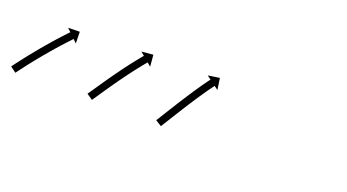

<svg xmlns="http://www.w3.org/2000/svg" viewBox="-47 -333 918 508"><g transform="rotate(20 411.5 -79.5)"><path d="M-17 -7.4C-17.4 -6.9 -17.8 -6.3 -18.1 -5.8L-2 6.1C-1.7 5.5 -1.3 5 -0.9 4.5C0.2 3 1.4 1.4 2.5 -0.1L2.5 -0.1L2.5 -0.1C4.2 -2.4 6 -4.8 7.8 -7.1L7.8 -7.1L7.8 -7.1C10.1 -10.2 12.4 -13.2 14.7 -16.2L14.7 -16.2L14.7 -16.2C17.4 -19.8 20.2 -23.3 23 -26.9L22.9 -26.9L22.9 -26.8C26 -30.8 29.2 -34.7 32.3 -38.7L32.3 -38.7L32.3 -38.7C35.6 -42.8 39 -47 42.4 -51.2L42.4 -51.2L42.4 -51.2C45.9 -55.5 49.4 -59.7 53 -64L53 -64L53 -64C56.5 -68.2 60.1 -72.5 63.7 -76.7L63.7 -76.7L63.7 -76.7C67.2 -80.8 70.7 -84.8 74.2 -88.9L74.2 -88.9L74.2 -88.9C77.5 -92.6 80.9 -96.4 84.2 -100.2L84.2 -100.2L84.2 -100.1C87.2 -103.5 90.2 -106.9 93.3 -110.2L93.3 -110.2L93.3 -110.2C95.8 -113 98.4 -115.8 101 -118.6L101 -118.6L101 -118.6C103 -120.7 105 -122.9 107 -125L107 -125L107 -125C108.3 -126.4 109.6 -127.7 110.9 -129.1L110.9 -129.1L110.9 -129.1C111.4 -129.6 111.9 -130.1 112.3 -130.6L121.8 -121.4L121.1 -154.2L88.4 -153.5L97.9 -144.4C97.4 -143.9 96.9 -143.4 96.5 -142.9L96.5 -142.9L96.5 -142.9C95.1 -141.5 93.8 -140.1 92.5 -138.7L92.5 -138.7L92.5 -138.7C90.4 -136.6 88.4 -134.4 86.4 -132.2L86.4 -132.2L86.4 -132.2C83.7 -129.4 81.1 -126.5 78.5 -123.7L78.5 -123.7L78.5 -123.7C75.4 -120.3 72.4 -116.9 69.3 -113.5L69.3 -113.5L69.3 -113.5C65.9 -109.7 62.5 -105.9 59.2 -102.1L59.2 -102L59.2 -102C55.6 -97.9 52 -93.8 48.5 -89.7L48.5 -89.7L48.5 -89.7C44.9 -85.4 41.2 -81.1 37.6 -76.8L37.6 -76.8L37.6 -76.8C34 -72.5 30.5 -68.2 26.9 -63.9L26.9 -63.8L26.9 -63.8C23.5 -59.6 20.1 -55.4 16.7 -51.2L16.7 -51.2L16.6 -51.1C13.5 -47.2 10.3 -43.2 7.2 -39.2L7.2 -39.2L7.2 -39.2C4.4 -35.6 1.6 -32 -1.2 -28.4L-1.2 -28.4L-1.2 -28.4C-3.5 -25.3 -5.9 -22.3 -8.2 -19.2L-8.2 -19.2L-8.2 -19.2C-10 -16.8 -11.8 -14.4 -13.6 -12L-13.6 -12L-13.6 -12C-14.7 -10.5 -15.8 -8.9 -17 -7.4ZM197.4 -8.7C197.1 -8.1 196.7 -7.6 196.3 -7.1L212.8 4.3C213.2 3.8 213.5 3.2 213.9 2.7L213.9 2.7L213.9 2.7C215 1.2 216 -0.4 217.1 -1.9L217.1 -1.9L217.1 -1.9C218.7 -4.3 220.3 -6.7 222 -9.1C224.1 -12.2 226.2 -15.3 228.3 -18.5C230.8 -22.2 233.3 -25.9 235.9 -29.6L235.9 -29.6L235.8 -29.6C238.7 -33.7 241.5 -37.8 244.3 -41.9L244.3 -41.9L244.3 -41.9C247.4 -46.3 250.4 -50.7 253.5 -55.1L253.5 -55.1L253.5 -55.1C256.7 -59.7 259.9 -64.2 263.1 -68.7L263.1 -68.7L263.1 -68.7C266.3 -73.2 269.6 -77.7 272.8 -82.2L272.8 -82.1L272.8 -82.1C276 -86.5 279.2 -90.8 282.4 -95.1L282.4 -95.1L282.4 -95.1C285.4 -99.1 288.5 -103.1 291.6 -107.1L291.6 -107.1L291.5 -107.1C294.3 -110.6 297.1 -114.2 299.9 -117.8L299.9 -117.7L299.9 -117.7C302.2 -120.7 304.6 -123.7 307 -126.7L307 -126.7L307 -126.7C308.9 -128.9 310.7 -131.2 312.6 -133.5L312.6 -133.5L312.6 -133.5C313.8 -135 315 -136.4 316.3 -137.9L316.2 -137.9L316.2 -137.9C316.7 -138.4 317.1 -138.9 317.5 -139.4L327.6 -130.9L324.8 -163.6L292.1 -160.7L302.2 -152.3C301.8 -151.8 301.4 -151.2 300.9 -150.7L300.9 -150.7L300.9 -150.7C299.7 -149.2 298.4 -147.7 297.2 -146.2L297.2 -146.2L297.2 -146.2C295.3 -143.9 293.4 -141.6 291.5 -139.3L291.5 -139.3L291.5 -139.2C289 -136.2 286.6 -133.2 284.2 -130.2L284.2 -130.2L284.2 -130.1C281.4 -126.5 278.5 -122.9 275.7 -119.3L275.7 -119.3L275.7 -119.3C272.6 -115.2 269.5 -111.2 266.4 -107.1L266.4 -107.1L266.4 -107.1C263.2 -102.7 259.9 -98.4 256.7 -94L256.7 -94L256.7 -93.9C253.4 -89.4 250.1 -84.9 246.8 -80.3L246.8 -80.3L246.8 -80.3C243.6 -75.7 240.3 -71.2 237.1 -66.6L237.1 -66.6L237.1 -66.6C234 -62.2 230.9 -57.7 227.9 -53.3L227.9 -53.3L227.9 -53.3C225 -49.1 222.2 -45 219.3 -40.8L219.3 -40.8L219.3 -40.8C216.8 -37.1 214.3 -33.4 211.8 -29.7C209.6 -26.6 207.5 -23.5 205.4 -20.3C203.8 -18 202.2 -15.6 200.5 -13.2L200.5 -13.2L200.6 -13.2C199.5 -11.7 198.5 -10.2 197.4 -8.7L197.4 -8.7ZM392.2 -5.1C391.9 -4.5 391.5 -4 391.2 -3.4L408.1 7.2C408.5 6.6 408.8 6.1 409.2 5.5C410.2 3.9 411.2 2.4 412.1 0.8C413.7 -1.7 415.2 -4.2 416.8 -6.6C418.7 -9.8 420.7 -13 422.7 -16.2C425.1 -20 427.4 -23.8 429.8 -27.6C432.4 -31.9 435.1 -36.1 437.7 -40.3L437.7 -40.3L437.7 -40.3C440.6 -44.9 443.4 -49.4 446.2 -53.9L446.2 -53.9L446.2 -53.9C449.2 -58.6 452.2 -63.2 455.1 -67.9L455.1 -67.9L455.1 -67.9C458.1 -72.5 461.1 -77.2 464.1 -81.8L464.1 -81.8L464.1 -81.8C467 -86.3 470 -90.8 473 -95.3L473 -95.3L472.9 -95.3C475.7 -99.4 478.5 -103.6 481.4 -107.8L481.4 -107.8L481.4 -107.8C483.9 -111.5 486.5 -115.2 489 -118.9L489 -118.9L489 -118.9C491.2 -122 493.4 -125.1 495.6 -128.3L495.6 -128.2L495.6 -128.2C497.3 -130.6 499.1 -133 500.8 -135.4L500.8 -135.4L500.8 -135.4C501.9 -136.9 503 -138.4 504.2 -140L504.2 -140L504.2 -140C504.6 -140.5 505 -141 505.4 -141.6L515.9 -133.7L511.2 -166.2L478.7 -161.4L489.3 -153.5C488.9 -153 488.5 -152.4 488.1 -151.9L488.1 -151.9L488.1 -151.9C486.9 -150.3 485.8 -148.7 484.7 -147.2L484.6 -147.2L484.6 -147.2C482.9 -144.7 481.1 -142.3 479.4 -139.9L479.4 -139.9L479.4 -139.9C477.1 -136.7 474.9 -133.5 472.6 -130.4L472.6 -130.3L472.6 -130.3C470 -126.6 467.4 -122.8 464.8 -119L464.8 -119L464.8 -119C462 -114.8 459.1 -110.6 456.3 -106.4L456.3 -106.3L456.3 -106.3C453.3 -101.8 450.3 -97.3 447.4 -92.8L447.4 -92.7L447.3 -92.7C444.3 -88.1 441.3 -83.4 438.3 -78.7L438.3 -78.7L438.3 -78.7C435.3 -74 432.3 -69.3 429.3 -64.6L429.3 -64.6L429.3 -64.6C426.5 -60 423.6 -55.5 420.8 -50.9L420.8 -50.9L420.8 -50.9C418.1 -46.7 415.5 -42.4 412.8 -38.2C410.5 -34.4 408.1 -30.6 405.7 -26.8C403.7 -23.6 401.8 -20.4 399.8 -17.2C398.2 -14.7 396.7 -12.3 395.2 -9.8C394.2 -8.2 393.2 -6.7 392.2 -5.1Z"/></g></svg>

Font: FRB American Cursive Just Arrows
Style: Bold Italic
Weight: 700
Italic angle: -25°
Version: Version 2.0;Modular Font Editor K font №1